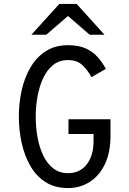

<svg xmlns="http://www.w3.org/2000/svg" viewBox="-20 -941 656 973"><path d="M324.5 12Q258 12 210.8 -18.2Q163.5 -48.5 133.8 -100.2Q104 -152 89.8 -216.8Q75.5 -281.5 75.5 -350Q75.5 -420 90.2 -485Q105 -550 135.5 -601.2Q166 -652.5 213 -682.2Q260 -712 324.5 -712Q379.5 -712 416.2 -694.8Q453 -677.5 476.5 -650Q500 -622.5 516.5 -592L443.5 -550Q425 -584.5 398 -610.5Q371 -636.5 324.5 -636.5Q279.5 -636.5 248.2 -610.8Q217 -585 197.8 -542.8Q178.5 -500.5 169.8 -450Q161 -399.5 161 -350Q161 -295 170.5 -243.5Q180 -192 199.8 -151.5Q219.5 -111 250.5 -87.2Q281.5 -63.5 324.5 -63.5Q385.5 -63.5 419.8 -108.2Q454 -153 454 -226.5V-262H327V-336.5H540V-254.5Q540 -167.5 511.2 -108.2Q482.5 -49 433.8 -18.5Q385 12 324.5 12ZM139 -765 280.5 -921H368.5L509.5 -765H434.5L324.5 -860L214.5 -765Z"/></svg>

Font: Overpass Mono
Style: Regular
Weight: 400
Designer: Delve Withrington, Dave Bailey
Foundry: Delve Fonts LLC
Version: Version 4.000